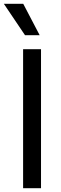

<svg xmlns="http://www.w3.org/2000/svg" viewBox="-35 -985 321 1005"><path d="M179.7 -727.3H85.9V0H179.7ZM-14.9 -965.2 95.9 -800.8H172.6L86.6 -965.2Z"/></svg>

Font: GiG Sans Text
Style: Regular
Weight: 400
Designer: Andreas Faust
Version: Version 1.100;FEAKit 1.0